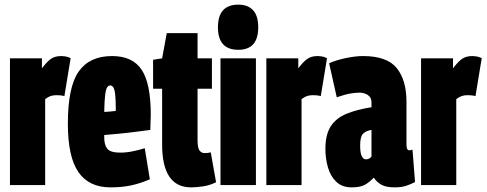

<svg xmlns="http://www.w3.org/2000/svg" viewBox="-20 -799 2101 829"><path d="M161 -547V-504Q182 -532 199.5 -544.5Q217 -557 245 -557Q252 -557 262 -555.5Q272 -554 285 -548L258 -384Q248 -387 238 -387.5Q228 -388 223 -388Q210 -388 199 -384.5Q188 -381 175 -371V0H23V-547Z M457 10Q364 10 318.5 -56Q273 -122 273 -265Q273 -424 320 -490.5Q367 -557 464 -557Q552 -557 591.5 -498Q631 -439 631 -303Q631 -292 630 -272Q629 -252 629 -238Q605 -235 567 -230Q529 -225 491.5 -221.5Q454 -218 430 -216V-206Q430 -173 443.5 -156.5Q457 -140 499 -140Q525 -140 552 -145.5Q579 -151 605 -159L627 -25Q586 -7 546 1.5Q506 10 457 10ZM430 -316Q441 -316 456 -317.5Q471 -319 480 -320Q480 -366 477.5 -389.5Q475 -413 469.5 -421.5Q464 -430 456 -430Q448 -430 442.5 -421.5Q437 -413 434 -389Q431 -365 430 -316Z M805 10Q680 10 680 -175V-416H641V-541L680 -547L700 -656H833V-547H895V-416H833V-194Q833 -160 841.5 -149Q850 -138 863 -138Q878 -138 890 -141L913 -12Q884 2 855 6Q826 10 805 10Z M1009 -584Q921 -584 921 -681Q921 -779 1009 -779Q1050 -779 1072.5 -755Q1095 -731 1095 -681Q1095 -584 1009 -584ZM932 0V-547H1085V0Z M1268 -547V-504Q1289 -532 1306.5 -544.5Q1324 -557 1352 -557Q1359 -557 1369 -555.5Q1379 -554 1392 -548L1365 -384Q1355 -387 1345 -387.5Q1335 -388 1330 -388Q1317 -388 1306 -384.5Q1295 -381 1282 -371V0H1130V-547Z M1385 -156Q1385 -218 1408 -253.5Q1431 -289 1475.5 -307.5Q1520 -326 1584 -336V-357Q1584 -378 1568.5 -388.5Q1553 -399 1532 -399Q1517 -399 1494.5 -395.5Q1472 -392 1434 -379L1401 -526Q1433 -540 1474.5 -548.5Q1516 -557 1547 -557Q1651 -557 1693 -505Q1735 -453 1735 -360V-176Q1735 -160 1738.5 -155Q1742 -150 1746 -150Q1755 -150 1761 -153L1772 -13Q1755 -4 1734.5 3Q1714 10 1683 10Q1648 10 1627.5 -1Q1607 -12 1594 -32Q1574 -11 1554 -0.5Q1534 10 1499 10Q1457 10 1432 -14Q1407 -38 1396 -76Q1385 -114 1385 -156ZM1535 -172Q1535 -138 1542 -124.5Q1549 -111 1560 -111Q1575 -111 1584 -123V-238Q1562 -235 1548.5 -222.5Q1535 -210 1535 -172Z M1936 -547V-504Q1957 -532 1974.5 -544.5Q1992 -557 2020 -557Q2027 -557 2037 -555.5Q2047 -554 2060 -548L2033 -384Q2023 -387 2013 -387.5Q2003 -388 1998 -388Q1985 -388 1974 -384.5Q1963 -381 1950 -371V0H1798V-547Z"/></svg>

Font: Georama ExtraCondensed ExtraBold
Style: Regular
Weight: 800
Width: 2
Designer: Jean-Baptiste Levee
Foundry: Production Type
Version: Version 1.000